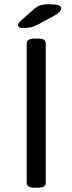

<svg xmlns="http://www.w3.org/2000/svg" viewBox="-20 -884 342 906"><path d="M147 2Q125 2 115.5 -4Q106 -10 106 -20V-680Q106 -691 115.5 -696.5Q125 -702 147 -702H155Q178 -702 187 -696.5Q196 -691 196 -680V-20Q196 -10 187 -4Q178 2 155 2ZM91 -752Q65 -752 65 -765Q65 -774 76 -784L140 -841Q154 -853 169.5 -858.5Q185 -864 216 -864Q239 -864 254 -859.5Q269 -855 269 -846Q269 -838 262.5 -829.5Q256 -821 229 -806L168 -773Q146 -761 131 -756.5Q116 -752 91 -752Z"/></svg>

Font: Asap Semi Expanded
Style: Regular
Weight: 400
Width: 6
Designer: Pablo Cosgaya
Foundry: Omnibus-Type
Version: Version 3.001; ttfautohint (v1.8.4.7-5d5b)